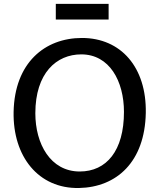

<svg xmlns="http://www.w3.org/2000/svg" viewBox="-20 -943 806 971"><path d="M262.2 -844.2H529.3V-923.3H262.2ZM379.9 7.8C569.8 3.9 712.4 -124 717.3 -371.6C721.7 -602.1 591.8 -751 394.5 -751C206.1 -751 53.7 -625 48.8 -377C44.4 -151.9 174.3 12.2 379.9 7.8ZM383.3 -75.7C234.9 -75.7 158.7 -215.8 158.7 -370.1C158.7 -573.7 265.6 -668 391.1 -668C533.7 -668 606.9 -532.7 606.9 -377C606.9 -180.7 518.6 -75.7 383.3 -75.7Z"/></svg>

Font: Merriweather Sans
Style: Regular
Weight: 400
Designer: Eben Sorkin ( eben@eyebytes.com )
Foundry: Eben Sorkin
Version: Version 1.003